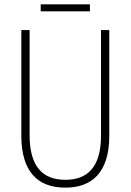

<svg xmlns="http://www.w3.org/2000/svg" viewBox="-20 -852 600 882"><path d="M393 -832H167V-800H393ZM482 -228V-714H444V-229C444 -82 380 -26 280 -26C176 -26 116 -87 116 -231V-714H78V-229C78 -67 150 10 280 10C399 10 482 -56 482 -228Z"/></svg>

Font: Noto Sans Tamil Condensed ExtraLight
Style: Regular
Weight: 200
Width: 3
Designer: Jelle Bosma - Monotype Design Team
Foundry: Monotype Imaging Inc.
Version: Version 2.004